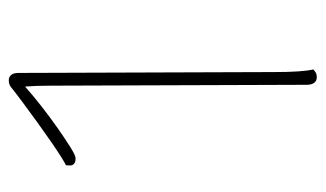

<svg xmlns="http://www.w3.org/2000/svg" viewBox="-172 -561 741 437"><g transform="rotate(-90 198.5 -342.5)"><path d="M253 -87Q253 -57 254.5 -34.5Q256 -12 259 0Q256 3 252 5.5Q248 8 241 8Q233 8 228.5 2Q224 -4 224 -14L222 -598Q222 -615 221.5 -629.5Q221 -644 220 -656Q201 -639 175.5 -619Q150 -599 125 -581.5Q100 -564 81.5 -552.5Q63 -541 57 -541Q49 -541 45.5 -543.5Q42 -546 41 -549Q40 -552 40.5 -556Q41 -560 41 -563Q44 -564 58.5 -573Q73 -582 94 -596.5Q115 -611 138.5 -628Q162 -645 183.5 -661Q205 -677 220 -689Q223 -691 226.5 -692Q230 -693 234 -693Q242 -693 246.5 -687.5Q251 -682 251 -671Z"/></g></svg>

Font: Arima Thin Thin
Style: Regular
Weight: 250
Version: Version 1.100